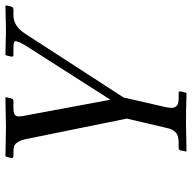

<svg xmlns="http://www.w3.org/2000/svg" viewBox="-20 -451 701 701"><g transform="rotate(-90 330.5 -100.5)"><path d="M213.9 157.2 248 12.2 172.9 -357.9Q166 -387.7 151.9 -397Q145.5 -401.9 125 -401.9H112.8Q108.9 -401.9 106.2 -403.6Q103.5 -405.3 104 -409.2L108.9 -429.2L110.8 -431.2Q202.6 -429.2 215.8 -429.2L325.2 -431.2L326.2 -429.2L321.8 -410.2Q319.8 -401.9 313 -401.9H285.2Q259.8 -401.9 256.8 -389.2Q254.4 -381.8 258.8 -359.9L316.9 -47.9L516.1 -359.9Q528.8 -382.3 529.8 -389.2Q530.8 -391.1 530.8 -393.1Q530.8 -397.9 525.9 -399.9Q521 -401.9 507.8 -401.9H479Q474.1 -401.9 474.1 -409.2L479 -429.2L481 -431.2Q559.6 -429.2 571.8 -429.2L660.2 -431.2L661.1 -429.2L657.2 -410.2Q654.3 -401.9 646 -401.9H624Q585.4 -401.9 557.1 -357.9L325.2 0L289.1 157.2Q287.1 170.9 287.1 173.8Q287.1 188 294.9 194.6Q302.7 201.2 321.8 201.2H340.8Q348.6 201.2 347.2 209L342.8 228L339.8 230Q272 228 232.9 228L128.9 230L127.9 228L131.8 209Q133.3 201.2 142.1 201.2H161.1Q185.5 201.2 197.5 190.7Q209.5 180.2 213.9 157.2Z"/></g></svg>

Font: Common Serif
Style: Italic
Weight: 400
Italic angle: -12°
Designer: Philipp H. Poll, Khaled Hosny
Foundry: Stefan Peev, Context Ltd.
Version: Version 1.026